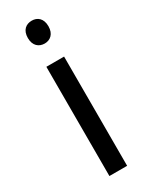

<svg xmlns="http://www.w3.org/2000/svg" viewBox="-195 -776 636 816"><g transform="rotate(-30 123.0 -368.5)"><path d="M124 -737C96 -737 73 -720 73 -681C73 -643 96 -625 124 -625C151 -625 174 -643 174 -681C174 -720 151 -737 124 -737ZM167 -536H80V0H167Z"/></g></svg>

Font: Noto Sans Thai
Style: Regular
Weight: 400
Designer: Monotype Design Team
Foundry: Monotype Imaging Inc.
Version: Version 1.901